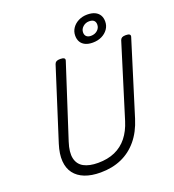

<svg xmlns="http://www.w3.org/2000/svg" viewBox="-218 -1461 1495 1647"><g transform="rotate(-20 529.5 -637.5)"><path d="M415 19Q332 19 272 -4.5Q212 -28 178 -73Q144 -118 139 -184Q134 -250 161 -336L369 -988Q374 -1002 385.5 -1008.5Q397 -1015 421 -1015Q444 -1015 455 -1008Q466 -1001 461 -985L247 -324Q218 -235 231 -177.5Q244 -120 293.5 -93Q343 -66 423 -66Q511 -66 577.5 -95.5Q644 -125 690 -182.5Q736 -240 762 -324L968 -988Q973 -1002 984.5 -1008.5Q996 -1015 1019 -1015Q1067 -1015 1058 -985L849 -313Q815 -204 753.5 -130Q692 -56 607 -18.5Q522 19 415 19ZM733 -1051Q693 -1051 665.5 -1064Q638 -1077 624 -1101Q610 -1125 610 -1158Q610 -1196 631 -1227Q652 -1258 688 -1276Q724 -1294 768 -1294Q809 -1294 837 -1281Q865 -1268 879.5 -1244Q894 -1220 894 -1186Q894 -1147 872.5 -1116.5Q851 -1086 815 -1068.5Q779 -1051 733 -1051ZM738 -1111Q773 -1111 797 -1132Q821 -1153 821 -1184Q821 -1208 807 -1221Q793 -1234 764 -1234Q731 -1234 707 -1212.5Q683 -1191 683 -1161Q683 -1137 697.5 -1124Q712 -1111 738 -1111Z"/></g></svg>

Font: Playwrite RO
Style: Regular
Weight: 400
Designer: Veronika Burian, José Scaglione
Foundry: TypeTogether
Version: Version 1.002